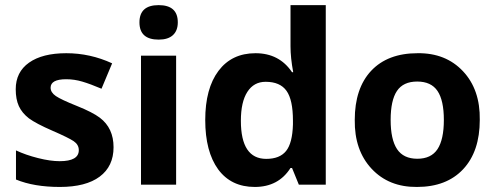

<svg xmlns="http://www.w3.org/2000/svg" viewBox="-20 -728 1954 757"><path d="M373.6 -263.9Q427.7 -223 427.7 -147.6Q427.7 -72.3 373.1 -31.6Q318.5 9.1 216.1 9.1Q113.8 9.1 43 -20.2V-135Q81.9 -116.8 130.2 -104.7Q178.5 -92.5 215.4 -92.5Q290.7 -92.5 290.7 -136Q290.7 -157.7 270.5 -171.4Q250.3 -185 186.3 -212.8Q122.3 -240.6 94 -261.4Q66.7 -282.6 54.3 -309.7Q42 -336.7 42 -376.1Q42 -443.9 94.5 -481Q147.1 -518.2 241.4 -518.2Q335.7 -518.2 422.1 -478.3L380.2 -378.2Q336.2 -396.9 304.6 -406.2Q273 -415.6 241.2 -415.6Q179.5 -415.6 179.5 -382.2Q179.5 -363.5 200.2 -349.3Q220.9 -335.2 282.9 -310.4Q344.8 -285.6 373.6 -263.9Z M674.4 -508.6V0H535.9V-508.6ZM605.7 -571.8Q529.8 -571.8 529.8 -639.8Q529.8 -707.8 605.4 -707.8Q681 -707.8 681 -640Q681 -607.2 661.8 -589.5Q642.6 -571.8 605.7 -571.8Z M1125.4 -65.7Q1077.9 9.1 984.6 9.1Q891.3 9.1 840.2 -60.2Q789.2 -130.4 789.2 -254.8Q789.2 -379.2 841.5 -448.7Q893.8 -518.2 987.4 -518.2Q1080.9 -518.2 1131.4 -443.4H1136Q1125.4 -500.5 1125.4 -545V-707.8H1264.4V0H1158.2L1131.4 -65.7ZM929.7 -251.8Q929.7 -101.6 1029.8 -101.6Q1082.9 -101.6 1107.9 -132.7Q1133 -163.8 1135 -237.6V-252.3Q1135 -334.2 1109.7 -369.8Q1084.4 -405.5 1027.3 -405.5Q980.8 -405.5 955.3 -365.8Q929.7 -326.1 929.7 -251.8Z M1705 -369.3Q1680 -406.5 1624.9 -406.5Q1569.8 -406.5 1545 -369.3Q1520.2 -332.2 1520.2 -255.1Q1520.2 -178 1545.5 -140Q1570.8 -102.1 1625.4 -102.1Q1680 -102.1 1705 -140Q1730 -178 1730 -255.1Q1730 -332.2 1705 -369.3ZM1626.4 -518.2Q1737.1 -519.7 1805.4 -447.2Q1873.6 -374.6 1871.6 -255.3Q1871.6 -130.9 1806.1 -60.9Q1740.6 9.1 1623.9 9.1Q1513.1 10.1 1445.1 -62.7Q1377.1 -135.5 1378.7 -255.3Q1378.7 -379.7 1443.4 -448.9Q1508.6 -518.2 1626.4 -518.2Z"/></svg>

Font: Khula
Style: Bold
Weight: 700
Designer: Erin McLaughlin, Steve Matteson
Version: Version 1.000;PS 1.0;hotconv 1.0.72;makeotf.lib2.5.5900; ttf